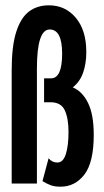

<svg xmlns="http://www.w3.org/2000/svg" viewBox="-20 -691 390 723"><path d="M208 12Q186 12 171 6.5Q156 1 140 -9L163 -95Q176 -79 196 -79Q218 -79 228 -111Q238 -143 238 -194Q238 -245 224 -275.5Q210 -306 170 -306H146V-396H172Q214 -396 214 -489Q214 -580 167 -580Q119 -580 119 -433V0H24V-427Q24 -517 41 -570.5Q58 -624 89 -647.5Q120 -671 164 -671Q226 -671 265.5 -624Q305 -577 305 -495Q305 -452 293 -417.5Q281 -383 254 -362Q290 -347 311.5 -303.5Q333 -260 333 -183Q333 -80 298 -34Q263 12 208 12Z"/></svg>

Font: Inconsolata ExtraCondensed ExtraBold
Style: Regular
Weight: 800
Width: 2
Monospace: yes
Designer: Raph Levien, Cyreal, Brenton Simpson
Foundry: Raph Levien, Cyreal, Google
Version: Version 3.001; ttfautohint (v1.8.2.53-6de2)